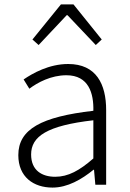

<svg xmlns="http://www.w3.org/2000/svg" viewBox="-20 -837 587 870"><path d="M218 13C286 13 350 -24 404 -68H406L412 0H461V-338C461 -456 416 -547 289 -547C202 -547 128 -505 87 -477L113 -435C150 -463 211 -496 281 -496C382 -496 405 -414 403 -335C168 -308 63 -252 63 -134C63 -35 132 13 218 13ZM230 -36C171 -36 121 -64 121 -137C121 -219 193 -268 403 -292V-119C340 -64 289 -36 230 -36ZM127 -658 155 -633 282 -768H286L414 -633L441 -658L313 -817H256Z"/></svg>

Font: Noto Sans CJK KR Light
Style: Regular
Weight: 300
Designer: Ryoko NISHIZUKA (kana & ideographs); Paul D. Hunt (Latin, Greek & Cyrillic); Wenlong ZHANG (bopomofo); Sandoll Communica
Foundry: Adobe Systems Incorporated
Version: Version 1.004;PS 1.004;hotconv 1.0.82;makeotf.lib2.5.63406